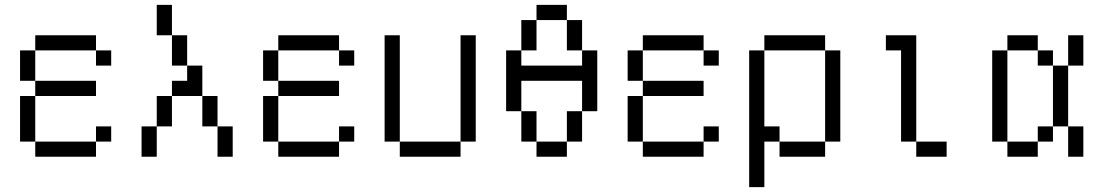

<svg xmlns="http://www.w3.org/2000/svg" viewBox="-20 -645 4540 790"><path d="M437.5 -62.5V-125H375V-62.5H125V0H375V-62.5ZM375 -250V-312.5H125V-250H62.5V-62.5H125V-250ZM437.5 -375V-437.5H375V-375ZM125 -312.5Q125 -312.5 125 -437.5H62.5Q62.5 -437.5 62.5 -312.5ZM125 -437.5H375V-500H125Z M562.5 -125Q562.5 -125 562.5 0H625Q625 0 625 -125ZM875 -125Q875 -125 875 0H937.5Q937.5 0 937.5 -125ZM625 -125H687.5Q687.5 -125 687.5 -250H625Q625 -250 625 -125ZM875 -125Q875 -125 875 -250H812.5Q812.5 -250 812.5 -125ZM687.5 -250H812.5Q812.5 -250 812.5 -375H750V-312.5H687.5ZM750 -375Q750 -375 750 -500H687.5Q687.5 -500 687.5 -375ZM687.5 -500Q687.5 -500 687.5 -625H625Q625 -625 625 -500Z M1437.5 -62.5V-125H1375V-62.5H1125V0H1375V-62.5ZM1375 -250V-312.5H1125V-250H1062.5V-62.5H1125V-250ZM1437.5 -375V-437.5H1375V-375ZM1125 -312.5Q1125 -312.5 1125 -437.5H1062.5Q1062.5 -437.5 1062.5 -312.5ZM1125 -437.5H1375V-500H1125Z M1625 -62.5V0H1875V-62.5ZM1625 -62.5V-500H1562.5V-62.5ZM1875 -62.5H1937.5V-500H1875Z M2187.5 -62.5V0H2312.5V-62.5ZM2187.5 -62.5Q2187.5 -62.5 2187.5 -187.5H2125Q2125 -187.5 2125 -62.5ZM2312.5 -62.5H2375Q2375 -62.5 2375 -187.5H2312.5Q2312.5 -187.5 2312.5 -62.5ZM2125 -187.5Q2125 -187.5 2125 -312.5H2375Q2375 -312.5 2375 -187.5H2437.5Q2437.5 -187.5 2437.5 -437.5H2375V-375H2125V-437.5H2062.5Q2062.5 -437.5 2062.5 -187.5ZM2125 -437.5H2187.5Q2187.5 -437.5 2187.5 -562.5H2125Q2125 -562.5 2125 -437.5ZM2375 -437.5Q2375 -437.5 2375 -562.5H2312.5Q2312.5 -562.5 2312.5 -437.5ZM2187.5 -562.5H2312.5V-625H2187.5Z M2937.5 -62.5V-125H2875V-62.5H2625V0H2875V-62.5ZM2875 -250V-312.5H2625V-250H2562.5V-62.5H2625V-250ZM2937.5 -375V-437.5H2875V-375ZM2625 -312.5Q2625 -312.5 2625 -437.5H2562.5Q2562.5 -437.5 2562.5 -312.5ZM2625 -437.5H2875V-500H2625Z M3062.5 -437.5V125H3125V-62.5H3187.5V0H3375V-62.5H3187.5V-125H3125V-437.5ZM3375 -62.5H3437.5Q3437.5 -62.5 3437.5 -437.5H3375Q3375 -437.5 3375 -62.5ZM3125 -437.5H3375V-500H3125Z M3875 0V-62.5H3750V0ZM3750 -62.5V-500H3625V-437.5H3687.5Q3687.5 -437.5 3687.5 -62.5Z M4125 -62.5V0H4250V-62.5ZM4125 -62.5Q4125 -62.5 4125 -437.5H4062.5Q4062.5 -437.5 4062.5 -62.5ZM4250 -62.5H4312.5V-125H4250ZM4375 -125Q4375 -125 4375 0H4437.5Q4437.5 0 4437.5 -125ZM4312.5 -125H4375Q4375 -125 4375 -375H4312.5Q4312.5 -375 4312.5 -125ZM4312.5 -375V-437.5H4250V-375ZM4375 -375H4437.5Q4437.5 -375 4437.5 -500H4375Q4375 -500 4375 -375ZM4125 -437.5H4250V-500H4125Z"/></svg>

Font: Unifont
Style: Regular
Weight: 500
Version: Version 13.0.05